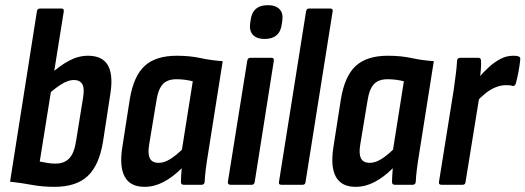

<svg xmlns="http://www.w3.org/2000/svg" viewBox="-20 -716 2036 744"><path d="M191 8Q144 8 104 0.5Q64 -7 19 -12L123 -672Q125 -683 135 -683H218Q229 -683 227 -671L134 -90Q149 -87 164.5 -84.5Q180 -82 195 -82Q229 -82 248.5 -102.5Q268 -123 275 -171L302 -338Q308 -375 298.5 -390.5Q289 -406 266 -406Q245 -406 219.5 -390.5Q194 -375 163 -347L174 -427Q212 -462 248 -481Q284 -500 321 -500Q376 -500 397.5 -464Q419 -428 408 -355L379 -166Q364 -75 319.5 -33.5Q275 8 191 8Z M540 8Q485 8 463.5 -31Q442 -70 454 -146L483 -332Q498 -422 541 -461Q584 -500 665 -500Q716 -500 757 -491Q798 -482 843 -479L787 -125Q781 -89 777.5 -61Q774 -33 773 -11Q772 0 761 0H692Q681 0 681 -11Q681 -23 682 -36.5Q683 -50 684 -64Q650 -30 614 -11Q578 8 540 8ZM595 -85Q615 -85 637 -98Q659 -111 685 -136L727 -401Q712 -405 695.5 -407Q679 -409 664 -409Q629 -409 611 -390Q593 -371 586 -325L558 -156Q552 -121 560.5 -103Q569 -85 595 -85Z M874 0Q862 0 863 -11L938 -480Q940 -492 950 -492H1032Q1043 -492 1041 -480L967 -11Q965 0 956 0ZM1005 -565Q976 -565 961 -580Q946 -595 949 -623L951 -637Q958 -696 1018 -696Q1048 -696 1063 -680.5Q1078 -665 1074 -637L1072 -623Q1065 -565 1005 -565Z M1070 0Q1059 0 1061 -11L1166 -672Q1168 -683 1177 -683H1260Q1271 -683 1269 -672L1164 -11Q1163 0 1153 0Z M1358 8Q1303 8 1281.5 -31Q1260 -70 1272 -146L1301 -332Q1316 -422 1359 -461Q1402 -500 1483 -500Q1534 -500 1575 -491Q1616 -482 1661 -479L1605 -125Q1599 -89 1595.5 -61Q1592 -33 1591 -11Q1590 0 1579 0H1510Q1499 0 1499 -11Q1499 -23 1500 -36.5Q1501 -50 1502 -64Q1468 -30 1432 -11Q1396 8 1358 8ZM1413 -85Q1433 -85 1455 -98Q1477 -111 1503 -136L1545 -401Q1530 -405 1513.5 -407Q1497 -409 1482 -409Q1447 -409 1429 -390Q1411 -371 1404 -325L1376 -156Q1370 -121 1378.5 -103Q1387 -85 1413 -85Z M1691 0Q1679 0 1681 -11L1738 -367Q1743 -403 1746.5 -430.5Q1750 -458 1751 -480Q1752 -492 1763 -492H1834Q1844 -492 1844 -480Q1845 -462 1842.5 -437.5Q1840 -413 1837 -395L1841 -363L1784 -11Q1783 0 1773 0ZM1825 -320 1833 -413Q1852 -435 1873.5 -455Q1895 -475 1919 -487.5Q1943 -500 1968 -500Q1976 -500 1981 -499.5Q1986 -499 1990 -497Q1997 -495 1996 -485Q1994 -465 1989.5 -440Q1985 -415 1979 -393Q1975 -381 1966 -383Q1961 -385 1954.5 -385.5Q1948 -386 1940 -386Q1921 -386 1901 -378Q1881 -370 1862 -355Q1843 -340 1825 -320Z"/></svg>

Font: Sofia Sans Condensed
Style: Bold Italic
Weight: 700
Italic angle: -9°
Version: Version 4.100